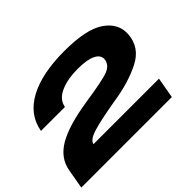

<svg xmlns="http://www.w3.org/2000/svg" viewBox="-134 -943 1204 1204"><g transform="rotate(-45 468.0 -340.5)"><path d="M-3 0 20 -130Q36 -222.5 126 -275.5Q216 -328.5 398.5 -357Q572.5 -383 617.8 -402.2Q663 -421.5 669 -462Q674 -500 633 -521.2Q592 -542.5 508.5 -542.5Q414.5 -542.5 353 -514Q291.5 -485.5 282 -430H69.5Q91 -553 209.8 -617Q328.5 -681 528 -681Q723 -681 807.5 -621.8Q892 -562.5 885 -470.5Q877.5 -362 773.5 -309.5Q669.5 -257 525 -235.5Q384.5 -211.5 317 -191.2Q249.5 -171 244 -138.5H824.5L800 0Z"/></g></svg>

Font: Anybody UltraExpanded Regular
Style: Bold Italic
Weight: 700
Width: 9
Italic angle: -10°
Designer: Tyler Finck
Foundry: Etcetera Type Company
Version: Version 1.010; ttfautohint (v1.8.3) -l 8 -r 50 -G 200 -x 14 